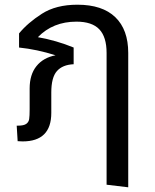

<svg xmlns="http://www.w3.org/2000/svg" viewBox="-20 -594 658 816"><path d="M525 -369V202L433 191V-369Q433 -437 402 -469.5Q371 -502 305 -502Q205 -502 141 -436Q220 -422 293 -392V-321Q246 -319 222 -292Q198 -265 198 -201V-114Q198 7 76 7Q65 7 55 6L51 -60H57Q81 -60 91.5 -67.5Q102 -75 104 -88Q106 -101 106 -130V-218Q106 -277 135 -313Q164 -349 216 -359Q138 -384 61 -392V-452Q98 -497 158 -535.5Q218 -574 309 -574Q415 -574 470 -521Q525 -468 525 -369Z"/></svg>

Font: FiraGOUPP
Style: Medium
Weight: 400
Designer: bBox Type
Foundry: bBox Type GmbH
Version: Version 1.001